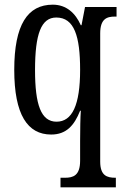

<svg xmlns="http://www.w3.org/2000/svg" viewBox="-20 -566 532 822"><path d="M239 236H476V195H474C438 195 409 186 409 126V-423C409 -486 438 -495 472 -495H479V-536H344L329 -458H326C303 -510 264 -546 206 -546C98 -546 41 -460 41 -267C41 -75 98 10 199 10C264 10 298 -29 323 -92H326C324 -67 323 -7 323 37V122C323 186 293 195 258 195H239ZM222 -45C156 -45 130 -117 130 -266C130 -420 156 -491 221 -491C298 -491 323 -411 323 -267C323 -116 289 -45 222 -45Z"/></svg>

Font: Noto Serif Myanmar ExtCond
Style: Regular
Weight: 400
Width: 2
Designer: Ben Mitchell and the Monotype Design Team
Foundry: Monotype Imaging Inc.
Version: Version 2.106